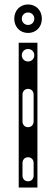

<svg xmlns="http://www.w3.org/2000/svg" viewBox="-20 -842 252 862"><path d="M64 0H148V-650H64ZM106 -136C121 -136 131 -125 131 -110V-54C131 -39 121 -28 106 -28C91 -28 81 -39 81 -54V-110C81 -125 91 -136 106 -136ZM106 -271C91 -271 81 -282 81 -297V-417C81 -432 91 -443 106 -443C121 -443 131 -432 131 -417V-297C131 -282 121 -271 106 -271ZM106 -566C90 -566 78 -578 78 -594C78 -610 90 -622 106 -622C122 -622 134 -610 134 -594C134 -578 122 -566 106 -566ZM106 -694C142 -694 168 -721 168 -758C168 -795 142 -822 106 -822C70 -822 44 -795 44 -758C44 -721 70 -694 106 -694ZM106 -730C90 -730 78 -742 78 -758C78 -774 90 -786 106 -786C122 -786 134 -774 134 -758C134 -742 122 -730 106 -730Z"/></svg>

Font: Apfel Grotezk Brukt
Style: Regular
Weight: 300
Designer: Luigi Gorlero
Foundry: © 2023, Luigi Gorlero & Collletttivo
Version: Version 2.000;Glyphs 3.2 (3217)